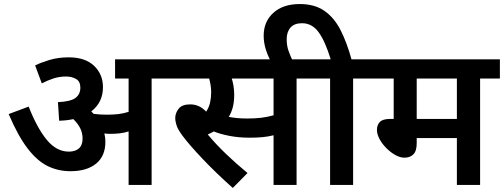

<svg xmlns="http://www.w3.org/2000/svg" viewBox="-20 -916 2496 951"><path d="M502 -214Q502 -143 456 -105.5Q410 -68 329 -68Q268 -68 216 -93.5Q164 -119 116.5 -181Q69 -243 23 -351L122 -388Q164 -281 212 -223Q260 -165 321 -165Q353 -165 371 -181Q389 -197 389 -229Q389 -258 377 -281.5Q365 -305 343 -326Q311 -319 273 -318L267 -410Q330 -413 354 -431Q378 -449 378 -482Q378 -513 356.5 -525Q335 -537 308 -537Q274 -537 245 -527.5Q216 -518 187 -503L154 -592Q182 -606 225 -619Q268 -632 320 -632Q402 -632 446 -590Q490 -548 490 -484Q490 -409 432 -364Q438 -359 444 -352Q459 -350 475.5 -349Q492 -348 510 -348Q541 -348 566.5 -351Q592 -354 617 -362V-527H550V-622H829V-527H731V0H617V-265Q595 -258 572.5 -255.5Q550 -253 525 -253Q512 -253 497 -255Q502 -234 502 -214Z M1449 -527V0H1335V-246Q1307 -239 1278.5 -236.5Q1250 -234 1216 -234Q1163 -234 1116.5 -243Q1070 -252 1039 -265Q1025 -257 1009 -250Q1048 -203 1099 -154Q1150 -105 1206 -59L1133 15Q1050 -59 984 -128.5Q918 -198 883 -245Q861 -275 854.5 -295Q848 -315 848 -332Q848 -355 864.5 -377Q881 -399 922 -399Q968 -399 1001 -363Q1015 -383 1020.5 -408Q1026 -433 1026 -458Q1026 -477 1023 -495Q1020 -513 1016 -527H814V-622H1547V-527ZM1205 -329Q1242 -329 1272.5 -332.5Q1303 -336 1335 -345V-527H1128Q1133 -511 1136.5 -491Q1140 -471 1140 -445Q1140 -411 1133 -384.5Q1126 -358 1113 -337Q1134 -333 1157 -331Q1180 -329 1205 -329Z M1320 -615Q1302 -650 1294 -680Q1286 -710 1286 -739Q1286 -809 1334 -852.5Q1382 -896 1465 -896Q1538 -896 1586.5 -862.5Q1635 -829 1666.5 -767.5Q1698 -706 1721 -622H1827V-527H1729V0H1615V-527H1532V-622H1618Q1591 -711 1558.5 -756Q1526 -801 1476 -801Q1438 -801 1419 -779.5Q1400 -758 1400 -722Q1400 -690 1409 -664.5Q1418 -639 1430 -614Z M2358 -527V0H2243V-232H2044V-207Q2044 -168 2027.5 -151.5Q2011 -135 1983 -135Q1962 -135 1938.5 -148Q1915 -161 1894 -182Q1873 -203 1860 -227Q1847 -251 1847 -273Q1847 -296 1861 -311.5Q1875 -327 1914 -327H1930V-527H1813V-622H2456V-527ZM2243 -527H2044V-327H2243Z"/></svg>

Font: Noto Sans Devanagari UI SemiBold
Style: Regular
Weight: 600
Designer: Jelle Bosma - Monotype Design Team
Foundry: Monotype Imaging Inc.
Version: Version 2.003; ttfautohint (v1.8.4.7-5d5b)